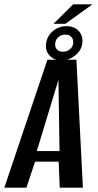

<svg xmlns="http://www.w3.org/2000/svg" viewBox="-48 -867 452 887"><path d="M-28 0 171 -591H305L335 0H228L223 -120H114L74 0ZM122 -169H227L222 -498ZM237 -588Q201 -588 180.5 -611Q160 -634 165 -666Q169 -700 196 -723Q223 -746 259 -746Q296 -746 316.5 -723Q337 -700 332 -666Q328 -634 299.5 -611Q271 -588 237 -588ZM243 -628Q261 -628 274.5 -639Q288 -650 290 -666Q292 -685 282 -696Q272 -707 254 -707Q235 -707 222 -696Q209 -685 207 -666Q205 -650 214.5 -639Q224 -628 243 -628ZM199 -757 290 -847H379L254 -757Z"/></svg>

Font: Alumni Sans Thin SemiBold
Style: Italic
Weight: 600
Italic angle: -8°
Version: Version 1.016